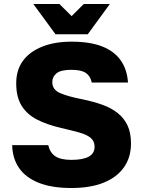

<svg xmlns="http://www.w3.org/2000/svg" viewBox="-20 -920 710 953"><path d="M334.5 13.2Q236.8 13.2 171.9 -12.8Q107 -38.8 74.4 -86.5Q41.8 -134.2 40.5 -199.5H219.5Q228 -161.7 255 -144.1Q282 -126.5 334.5 -126.5Q392.5 -126.5 421 -142.8Q449.5 -159 449.5 -191.5Q449.5 -218.8 430.7 -235.1Q411.8 -251.3 374.2 -262Q336.5 -272.7 283.3 -284.8Q213.7 -301 164 -326.4Q114.3 -351.8 87.4 -395Q60.5 -438.2 60.5 -506.5Q60.5 -572.3 93.7 -617.9Q127 -663.5 189.1 -688.3Q251.2 -713.2 334.5 -713.2Q427.3 -713.2 487.6 -689.3Q547.8 -665.3 579.4 -620.1Q611 -574.8 615.3 -510.5H435.3Q429 -542.5 406 -558Q383 -573.5 334.5 -573.5Q282.2 -573.5 260.8 -556.4Q239.5 -539.3 239.5 -512.2Q239.5 -475 278 -458.1Q316.5 -441.2 389.7 -427Q444.2 -415.8 488.4 -399.9Q532.7 -384 564.3 -358.8Q595.8 -333.7 613 -297.3Q630.2 -260.8 630.2 -207.8Q630.2 -139.2 595.2 -89.5Q560.2 -39.8 494.2 -13.3Q428.2 13.2 334.5 13.2ZM255.5 -750 145.5 -900H275.2L335.5 -840L395.5 -900H525.2L415.7 -750Z"/></svg>

Font: Golos Text
Style: Regular
Weight: 400
Designer: A.Korolkova, Vitaly Kuzmin
Foundry: ParaType Ltd
Version: Version 2.004